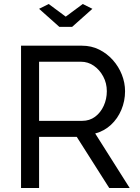

<svg xmlns="http://www.w3.org/2000/svg" viewBox="-20 -938 697 958"><path d="M85 0V-710H389Q436 -710 475 -690.5Q514 -671 543 -638.5Q572 -606 588 -565.5Q604 -525 604 -483Q604 -434 585.5 -390Q567 -346 533.5 -315Q500 -284 455 -272L627 0H525L363 -255H175V0ZM175 -335H390Q427 -335 454.5 -355.5Q482 -376 497.5 -410Q513 -444 513 -483Q513 -523 495 -556.5Q477 -590 448 -610Q419 -630 384 -630H175ZM223 -918 308 -855 393 -918 441 -894 340 -804H276L175 -894Z"/></svg>

Font: YasnoRaleway Medium
Style: Regular
Weight: 500
Designer: Matt McInerney, Pablo Impallari, Rodrigo Fuenzalida
Foundry: Matt McInerney, Pablo Impallari, Rodrigo Fuenzalida
Version: Version 4.026